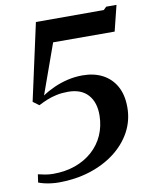

<svg xmlns="http://www.w3.org/2000/svg" viewBox="-86 -819 698 893"><g transform="rotate(-10 263.0 -372.5)"><path d="M29.5 -44Q44 -40.5 62.2 -37Q80.5 -33.5 100.5 -33.5Q158 -33.5 205 -50.2Q252 -67 286.5 -97.8Q321 -128.5 339.8 -170.5Q358.5 -212.5 359.5 -263Q360.5 -325.5 328.2 -361.5Q296 -397.5 234 -397.5Q205 -397.5 180.8 -392.5Q156.5 -387.5 135 -378.8Q113.5 -370 92.5 -359L64 -380L143.5 -743H464L478 -756.5H526.5L496.5 -635.5L206 -636L121.5 -400Q147.5 -417.5 178.2 -431.2Q209 -445 243.2 -453Q277.5 -461 313.5 -461Q367.5 -461 408 -439.8Q448.5 -418.5 471 -378Q493.5 -337.5 493.5 -279Q493.5 -216.5 464.8 -163.5Q436 -110.5 385 -71.5Q334 -32.5 266 -11Q198 10.5 120 10.5Q103.5 10.5 86 8.5Q68.5 6.5 52.5 2.8Q36.5 -1 24 -6Z"/></g></svg>

Font: Merriweather 96pt SemiBold
Style: Italic
Weight: 600
Italic angle: -7.8°
Version: Version 2.101